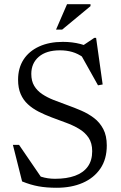

<svg xmlns="http://www.w3.org/2000/svg" viewBox="-20 -878 574 908"><path d="M437.5 -638.5 365 -658 426 -699H434.5L465.5 -478.5L443.5 -474.5L357 -629L374.5 -606Q348.5 -624.5 321.8 -632.2Q295 -640 263.5 -640Q199 -640 163.5 -609.5Q128 -579 128 -528.5Q128 -495 141.8 -472Q155.5 -449 179.5 -433Q203.5 -417 234 -405Q264.5 -393 298 -381Q331.5 -369 364.5 -354.8Q397.5 -340.5 424.8 -319.8Q452 -299 468.5 -267.5Q485 -236 485 -190Q485 -125.5 454.8 -81Q424.5 -36.5 371.2 -13.2Q318 10 248 10Q200 10 162.5 3.2Q125 -3.5 84.5 -20L41 -193H70L188 -20.5L105 -73Q144 -52 174.8 -42.2Q205.5 -32.5 240.5 -32.5Q295.5 -32.5 334.8 -46.8Q374 -61 395 -90Q416 -119 416 -163Q416 -201.5 398.8 -227Q381.5 -252.5 353 -269.2Q324.5 -286 290.8 -298.2Q257 -310.5 224 -323Q191 -335.5 162.2 -350.2Q133.5 -365 111.8 -385Q90 -405 77.8 -433.2Q65.5 -461.5 65.5 -501Q65.5 -556 91.2 -596Q117 -636 164.8 -658Q212.5 -680 277.5 -680Q322 -680 360.2 -670Q398.5 -660 437.5 -638.5ZM245 -738 297 -858H408V-849L274 -738Z"/></svg>

Font: Newsreader 16pt
Style: Regular
Weight: 400
Designer: Hugues Gentile
Foundry: Production Type
Version: Version 1.003